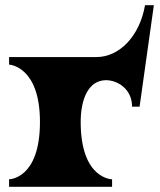

<svg xmlns="http://www.w3.org/2000/svg" viewBox="-20 -720 618 740"><path d="M539 -700C518 -580 440 -500 351 -500H15V-471C15 -471 134 -466 134 -250C134 -29 15 -29 15 -29V0H412V-29C412 -29 291 -29 291 -250C291 -335 319 -410 388 -411C432 -411 489 -378 489 -309H518L573 -700Z"/></svg>

Font: Ouroboros
Style: Regular
Weight: 400
Designer: Ariel Martín Pérez
Foundry: Velvetyne Type Foundry
Version: Version 2.001;hotconv 1.0.109;makeotfexe 2.5.65596